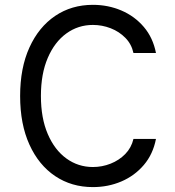

<svg xmlns="http://www.w3.org/2000/svg" viewBox="-20 -757 716 787"><path d="M619.3 -539.8H527Q519.2 -576 494 -601.7Q468.8 -627.5 433.6 -641.2Q398.4 -654.8 360.8 -654.8Q300.4 -654.8 252.1 -619.9Q203.8 -584.9 175.8 -519.7Q147.7 -454.5 147.7 -363.6Q147.7 -272.7 175.8 -207.6Q203.8 -142.4 252.1 -107.4Q300.4 -72.4 360.8 -72.4Q398.4 -72.4 433.2 -86.1Q468 -99.8 493.3 -125.5Q518.5 -151.3 527 -187.5H619.3Q607.2 -125 569.6 -80.8Q532 -36.6 477.6 -13.3Q423.3 9.9 360.8 9.9Q273.4 9.9 206.1 -35.2Q138.8 -80.3 100.7 -164.1Q62.5 -247.9 62.5 -363.6Q62.5 -478.7 100.7 -562.5Q138.8 -646.3 206.1 -691.8Q273.4 -737.2 360.8 -737.2Q422.9 -737.2 477.5 -714Q532 -690.7 569.6 -646.5Q607.2 -602.3 619.3 -539.8Z"/></svg>

Font: Inter UI
Style: Regular
Weight: 400
Designer: Rasmus Andersson
Foundry: rsms
Version: Version 2.2